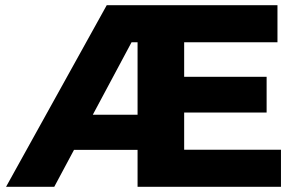

<svg xmlns="http://www.w3.org/2000/svg" viewBox="-20 -720 1144 740"><path d="M391.4 -700H572.1V-557.1H417.1L527.1 -632L189.1 0H3.3ZM220 -277.8H572.1V-142.4H217.8ZM510.2 -700H1049.4V-557.1H689.8V-142.9H1062.9V0H510.2ZM676.9 -424H1007.6V-286.4H676.4Z"/></svg>

Font: iiserrat Thin
Style: Regular
Weight: 100
Designer: Akira Ohta
Foundry: Akira Ohta
Version: Version 1.200;Glyphs 3.3.1 (3343)